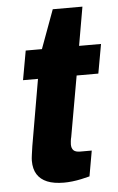

<svg xmlns="http://www.w3.org/2000/svg" viewBox="-51 -718 472 767"><g transform="rotate(-5 185.0 -335.0)"><path d="M175 12Q134 12 107.5 1Q81 -10 67.5 -31.5Q54 -53 54 -86Q54 -95 56 -109Q58 -123 61 -144L107 -410H47L68 -527H133L190 -682H309L282 -527H370L349 -410H262L219 -167Q217 -160 216 -151Q215 -142 215 -138Q215 -122 223 -114Q231 -106 250 -106H296L278 -4Q263 0 244.5 4Q226 8 208 10Q190 12 175 12Z"/></g></svg>

Font: Archivo SemiCondensed ExtraBold
Style: Italic
Weight: 800
Width: 4
Italic angle: -10°
Designer: Hector Gatti
Foundry: Omnibus-Type
Version: Version 2.001